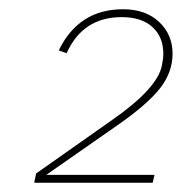

<svg xmlns="http://www.w3.org/2000/svg" viewBox="-20 -724 393 415"><path d="M314 -346 310 -329H54L58 -349L220 -463Q321 -533 330 -583Q333 -597 333 -608Q333 -644 309.5 -665.5Q286 -687 243 -687Q159 -687 124 -609L107 -615Q150 -704 246 -704Q295 -704 324 -676.5Q353 -649 353 -608Q353 -567 325 -532Q297 -497 232 -452L80 -346Z"/></svg>

Font: IBM Plex Sans Thin
Style: Italic
Weight: 100
Italic angle: -11.31°
Designer: Mike Abbink, Paul van der Laan, Pieter van Rosmalen
Foundry: Bold Monday
Version: Version 3.0